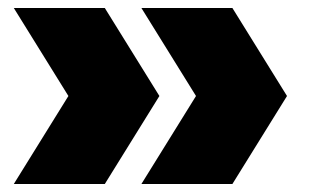

<svg xmlns="http://www.w3.org/2000/svg" viewBox="-20 -525 772 480"><path d="M14.5 -65 151 -285 14.5 -505H242L378.5 -285L242 -65ZM333.5 -65 470 -285 333.5 -505H561L697.5 -285L561 -65Z"/></svg>

Font: Encode Sans Semi Expanded Black
Style: Regular
Weight: 900
Width: 6
Designer: Multiple Designers
Foundry: Impallari Type
Version: Version 2.000